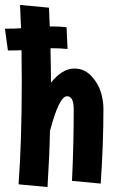

<svg xmlns="http://www.w3.org/2000/svg" viewBox="-25 -741 470 776"><path d="M56 -721 173 -710 176 -634H189Q218 -634 244 -631L248 -543Q218 -546 189 -546H179Q181 -454 181 -407Q227 -464 275 -464Q316 -464 344 -434Q372 -404 382.5 -369Q393 -334 393 -302Q393 -157 382 1L266 -10Q273 -157 273 -299Q273 -352 246 -352Q214 -352 177 -212Q175 -112 167 15L50 4Q63 -168 63 -417Q63 -438 62.5 -478.5Q62 -519 62 -538Q43 -537 7 -537L-5 -625Q38 -625 60 -627Z"/></svg>

Font: Boogaloo
Style: Regular
Weight: 400
Designer: John Vargas Beltran
Foundry: John Vargas Beltran
Version: Version 1.001